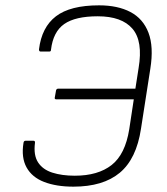

<svg xmlns="http://www.w3.org/2000/svg" viewBox="-20 -687 625 719"><path d="M255 12Q191 12 145.5 -5.5Q100 -23 79.5 -60Q59 -97 68 -152Q69 -160 76 -160H105Q112 -160 111 -152Q105 -106 122.5 -79Q140 -52 176 -40.5Q212 -29 260 -29Q347 -29 398 -69Q449 -109 464 -203L481 -315H191Q184 -315 185 -321L190 -349Q192 -355 198 -355H487L499 -432Q516 -533 476 -579.5Q436 -626 346 -626Q262 -626 220.5 -597Q179 -568 171 -501Q171 -494 165 -494H132Q126 -494 126 -502Q136 -585 189.5 -626Q243 -667 351 -667Q421 -667 468.5 -642Q516 -617 536 -564.5Q556 -512 543 -430L508 -205Q491 -92 428.5 -40Q366 12 255 12Z"/></svg>

Font: Sofia Sans ExtraLight
Style: Italic
Weight: 250
Italic angle: -9°
Version: Version 4.100-B